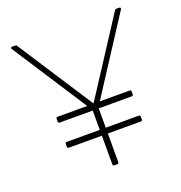

<svg xmlns="http://www.w3.org/2000/svg" viewBox="-132 -848 908 962"><g transform="rotate(-20 322.5 -367.0)"><path d="M307 -161V-8C307 -3 310 0 315 0H331C336 0 339 -3 339 -8V-161H515C520 -161 523 -164 523 -169V-184C523 -189 520 -192 515 -192H339V-295H515C520 -295 523 -298 523 -303V-318C523 -323 520 -326 515 -326H356L614 -724C617 -729 614 -734 608 -734H593C589 -734 586 -733 584 -729L323 -327L62 -729C60 -733 57 -734 53 -734H37C31 -734 28 -729 31 -724L289 -326H131C126 -326 123 -323 123 -318V-303C123 -298 126 -295 131 -295H307V-192H131C126 -192 123 -189 123 -184V-169C123 -164 126 -161 131 -161Z"/></g></svg>

Font: LINE Seed Sans TH Thin
Style: Regular
Weight: 250
Designer: Dalton Maag Ltd | Thai characters by Cadson Demak Co.,Ltd.
Foundry: Dalton Maag Ltd
Version: Version 1.003